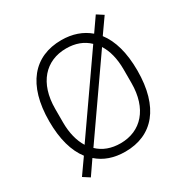

<svg xmlns="http://www.w3.org/2000/svg" viewBox="-175 -887 1047 1077"><g transform="rotate(-30 348.5 -349.0)"><path d="M349 12C526 12 634 -113 634 -349C634 -464 609 -552 562 -613L631 -711L589 -738L527 -649C480 -689 420 -710 349 -710C171 -710 63 -585 63 -349C63 -234 88 -146 135 -85L66 13L108 40L170 -50C216 -9 276 12 349 12ZM127 -305V-393C127 -559 215 -656 349 -656C408 -656 457 -638 494 -602L169 -136C142 -179 127 -236 127 -305ZM570 -393V-305C570 -139 482 -42 349 -42C290 -42 240 -60 203 -96L528 -562C555 -520 570 -463 570 -393Z"/></g></svg>

Font: IBM Plex Thai Looped Light
Style: Regular
Weight: 300
Designer: Mike Abbink, Paul van der Laan, Pieter van Rosmalen, Ben Mitchell, Mark Frömberg
Foundry: Bold Monday
Version: Version 1.0